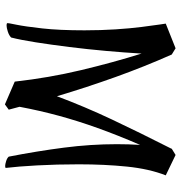

<svg xmlns="http://www.w3.org/2000/svg" viewBox="4 -722 752 801"><g transform="rotate(90 380.5 -321.0)"><path d="M415 35 320 -6Q304 -149 272 -283Q240 -417 203 -535Q199 -466 192 -387.5Q185 -309 175.5 -233Q166 -157 156 -93.5Q146 -30 136 9Q127 18 111 23Q95 28 87 28Q80 28 78 27Q76 26 76 24Q75 24 82.5 -12.5Q90 -49 98 -120.5Q106 -192 106 -297Q106 -365 102 -426.5Q98 -488 92 -535Q86 -582 82 -609Q78 -636 78 -636L181 -677L207 -661Q258 -546 301 -426Q344 -306 381 -182Q424 -297 478 -411.5Q532 -526 599 -658Q599 -659 599.5 -659.5Q600 -660 600 -661L626 -677L711 -636Q684 -567 674.5 -474Q665 -381 665 -273Q665 -181 669.5 -99.5Q674 -18 680 31Q680 34 672 34Q665 34 652 30Q639 26 633 19Q610 -99 595.5 -211Q581 -323 581 -432Q581 -481 584 -529Q543 -434 513.5 -351.5Q484 -269 462.5 -190Q441 -111 425 -26L437 19Z"/></g></svg>

Font: Julee
Style: Regular
Weight: 400
Designer: Julian Tunni
Foundry: Julian Tunni
Version: Version 1.002; ttfautohint (v1.8.4.7-5d5b);gftools[0.9.23]